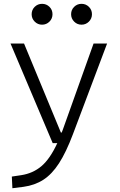

<svg xmlns="http://www.w3.org/2000/svg" viewBox="-20 -744 626 998"><path d="M44.4 234.4 41.5 173.8 90.3 166.5Q151.4 157.2 195.8 119.4Q240.2 81.5 277.8 0H253.9L34.7 -517.6H105L296.4 -55.2H300.8Q303.7 -62.5 306.6 -70.3L466.3 -517.6H536.6L358.9 -45.9Q323.7 47.4 286.9 104.5Q250 161.6 205.3 190.4Q160.6 219.2 102.1 227.1ZM198.7 -615.7Q176.3 -615.7 160.4 -631.6Q144.5 -647.5 144.5 -669.9Q144.5 -692.9 160.4 -708.5Q176.3 -724.1 198.7 -724.1Q221.2 -724.1 237.1 -708.5Q252.9 -692.9 252.9 -669.9Q252.9 -647.5 237.1 -631.6Q221.2 -615.7 198.7 -615.7ZM403.8 -615.7Q381.3 -615.7 365.5 -631.6Q349.6 -647.5 349.6 -669.9Q349.6 -692.9 365.5 -708.5Q381.3 -724.1 403.8 -724.1Q426.3 -724.1 442.1 -708.5Q458 -692.9 458 -669.9Q458 -647.5 442.1 -631.6Q426.3 -615.7 403.8 -615.7Z"/></svg>

Font: CaskaydiaCove NFP Light
Style: Regular
Weight: 300
Designer: Aaron Bell
Foundry: Saja Typeworks
Version: Version 2111.001; VTT 6.35;Nerd Fonts 3.1.1